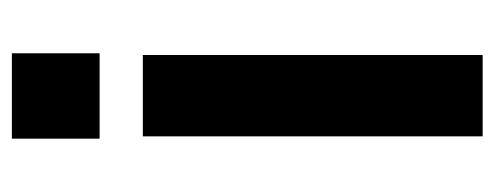

<svg xmlns="http://www.w3.org/2000/svg" viewBox="-276 -561 837 325"><g transform="rotate(-90 142.5 -398.5)"><path d="M70.3 -648.4V-796.9H214.8V-648.4ZM74.2 0V-575.2H211.9V0Z"/></g></svg>

Font: Gothic A1 ExtraBold
Style: Regular
Weight: 800
Designer: HanYang I&C Co.,Ltd.
Foundry: HanYang I&C Co.,Ltd.
Version: Version 2.50